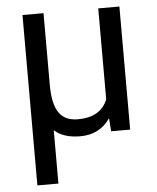

<svg xmlns="http://www.w3.org/2000/svg" viewBox="-52 -573 671 821"><g transform="rotate(-5 283.0 -162.5)"><path d="M75.2 -528.3V203.1H165.5V-25.9C191.9 -2 229 9.8 276.9 9.8C332 9.8 375 -12.2 405.3 -56.2L409.7 0H491.2V-528.3H400.4V-137.7C380.4 -88.4 337.9 -63.5 272.9 -63.5C197.3 -63.5 166 -113.3 165.5 -219.2V-528.3Z"/></g></svg>

Font: Roboto
Style: Regular
Weight: 400
Designer: Google
Version: Version 2.137; 2017